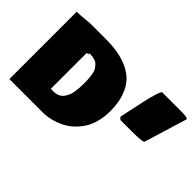

<svg xmlns="http://www.w3.org/2000/svg" viewBox="-105 -1009 1305 1305"><g transform="rotate(45 547.5 -356.5)"><path d="M764.2 -375 803.2 -555.7Q814.9 -610.4 828.1 -651.4Q841.3 -692.4 848.1 -692.4H1022Q1032.2 -692.4 1040.3 -692.1Q1048.3 -691.9 1057.1 -691.4Q1065.9 -690.9 1072.5 -689.9Q1079.1 -689 1084.2 -687.7Q1089.4 -686.5 1092 -684.3Q1094.7 -682.1 1094.7 -679.2L1000.5 -370.1Q995.1 -358.4 892.1 -358.4H779.8ZM313.5 -677.7Q380.4 -677.7 433.8 -668.9Q487.3 -660.2 536.4 -637.7Q585.4 -615.2 618.2 -579.1Q650.9 -543 670.2 -485.4Q689.5 -427.7 689.5 -351.6Q689.5 -295.9 676.3 -247.8Q663.1 -199.7 640.1 -165Q617.2 -130.4 587.6 -103.3Q558.1 -76.2 523.4 -59.1Q488.8 -42 454.1 -32.7Q419.4 -23.4 384.8 -21.5H49.8V-669.9Q51.3 -669.9 55.2 -669.4Q59.1 -668.9 60.5 -668.9Q81.5 -668.9 124.3 -673.3Q167 -677.7 188.5 -677.7ZM319.3 -173.8Q344.2 -173.8 363.3 -181.9Q382.3 -189.9 393.8 -205.1Q405.3 -220.2 412.8 -236.8Q420.4 -253.4 423.8 -275.9Q427.2 -298.3 428.5 -315.2Q429.7 -332 429.7 -353.5V-388.7Q429.2 -392.1 426.8 -421.9Q424.3 -451.7 416 -472.7Q408.2 -487.8 398.7 -498.8Q389.2 -509.8 379.9 -515.9Q370.6 -522 358.2 -525.1Q345.7 -528.3 335.4 -529.3Q325.2 -530.3 310.5 -530.3V-519.5H295.9V-173.8Z"/></g></svg>

Font: Bowlby One SC
Style: Regular
Weight: 400
Width: 1
Version: Version 1.2